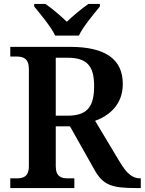

<svg xmlns="http://www.w3.org/2000/svg" viewBox="-20 -951 732 971"><path d="M259 -771H379C400 -816 454 -880 485 -918V-931H427C395 -909 348 -870 318 -841C288 -870 242 -909 210 -931H153V-918C184 -880 238 -816 259 -771ZM32 0H356V-49H325C291 -49 262 -56 262 -111V-312H334L459 -90C502 -15 545 0 667 0H692V-49H689C649 -49 621 -74 587 -130L461 -340C530 -365 601 -420 601 -526C601 -649 517 -714 334 -714H32V-665H63C96 -665 126 -657 126 -602V-111C126 -56 96 -49 63 -49H32ZM323 -366H262V-659H321C419 -659 456 -619 456 -516C456 -416 425 -366 323 -366Z"/></svg>

Font: Noto Serif SemiBold
Style: Regular
Weight: 600
Designer: Monotype Design Team
Foundry: Monotype Imaging Inc.
Version: Version 2.013